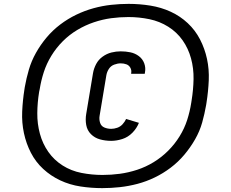

<svg xmlns="http://www.w3.org/2000/svg" viewBox="-20 -836 1192 991"><path d="M508 135Q553 135 598.5 130Q644 125 689.5 113Q735 101 778.5 80Q822 59 861 29.5Q900 0 931.5 -37.5Q963 -75 987 -117Q1011 -159 1023.5 -203.5Q1036 -248 1044 -294L1046 -307Q1055 -364 1057.5 -421Q1060 -478 1048.5 -531.5Q1037 -585 1012.5 -632.5Q988 -680 949 -716.5Q910 -753 861 -775.5Q812 -798 756.5 -807Q701 -816 644 -816Q599 -816 553.5 -811Q508 -806 462.5 -793.5Q417 -781 373.5 -760Q330 -739 291 -709.5Q252 -680 220.5 -642.5Q189 -605 165.5 -563Q142 -521 129 -476.5Q116 -432 108 -387L106 -374Q97 -317 94.5 -260Q92 -203 103.5 -149Q115 -95 139.5 -47.5Q164 0 203 36Q242 72 291 95Q340 118 395.5 126.5Q451 135 508 135ZM554 -109Q582 -109 611.5 -118.5Q641 -128 663.5 -151Q686 -174 697 -202L631 -222Q624 -207 612.5 -194.5Q601 -182 585 -176.5Q569 -171 554 -171Q535 -171 518.5 -178Q502 -185 496.5 -202.5Q491 -220 494 -238L529 -448Q532 -465 542 -480.5Q552 -496 569.5 -502.5Q587 -509 603 -509Q619 -509 632.5 -504Q646 -499 653 -486Q660 -473 657 -458V-455H727Q728 -458 728 -461Q733 -486 724.5 -509Q716 -532 696.5 -546.5Q677 -561 653 -566Q629 -571 603 -571Q579 -571 555 -565Q531 -559 509.5 -543.5Q488 -528 476 -505Q464 -482 460 -458L425 -248Q420 -219 425 -191Q430 -163 449.5 -143.5Q469 -124 496.5 -116.5Q524 -109 554 -109ZM509 67Q454 67 400.5 56.5Q347 46 303 18Q259 -10 229.5 -52Q200 -94 186 -145.5Q172 -197 172.5 -252Q173 -307 182 -362L185 -376Q192 -420 206 -463.5Q220 -507 245 -548Q270 -589 304 -623Q338 -657 379 -681.5Q420 -706 464.5 -721Q509 -736 553.5 -742Q598 -748 643 -748Q698 -748 751 -737Q804 -726 848.5 -698Q893 -670 922.5 -628Q952 -586 966 -534.5Q980 -483 979 -428Q978 -373 969 -318L967 -305Q960 -260 946 -216.5Q932 -173 907 -132.5Q882 -92 848 -58Q814 -24 773 1Q732 26 687.5 40.5Q643 55 598.5 61Q554 67 509 67Z"/></svg>

Font: Iosevka Sparkle Medium
Style: Italic
Weight: 500
Italic angle: -9°
Designer: Belleve Invis
Foundry: Belleve Invis
Version: Version 4.5.0; ttfautohint (v1.8.3)